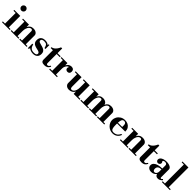

<svg xmlns="http://www.w3.org/2000/svg" viewBox="606 -2856 4972 4972"><g transform="rotate(45 3092.0 -370.5)"><path d="M101 -15V-434H239V-15ZM20 0V-30H304V0ZM20 -420V-450H239V-420ZM162 -566Q130 -566 106 -590Q82 -614 82 -646Q82 -679 106 -703Q130 -727 162 -727Q195 -727 219 -703Q243 -679 243 -646Q243 -614 219 -590Q195 -566 162 -566Z M722 -15V-368Q722 -418 677 -418Q644 -418 617 -391Q590 -364 574 -317.5Q558 -271 558 -212L538 -367H562Q582 -411 619.5 -436.5Q657 -462 715 -462Q780 -462 820 -430.5Q860 -399 860 -353V-15ZM339 0V-30H623V0ZM420 -15V-434H558V-15ZM654 0V-30H923V0ZM339 -420V-450H558V-420Z M1162 12Q1118 12 1078 -2Q1038 -16 1012 -39L997 0H968V-163H1001L1007 -134Q1017 -87 1054 -55.5Q1091 -24 1164 -24Q1211 -24 1234 -38.5Q1257 -53 1257 -82Q1257 -106 1235.5 -122.5Q1214 -139 1146 -152Q1099 -161 1061.5 -177.5Q1024 -194 1003 -224.5Q982 -255 982 -306Q982 -383 1024.5 -422.5Q1067 -462 1145 -462Q1190 -462 1223 -450Q1256 -438 1269 -417L1280 -450H1306V-305H1271L1268 -320Q1257 -376 1230.5 -401Q1204 -426 1145 -426Q1099 -426 1075.5 -409.5Q1052 -393 1052 -367Q1052 -352 1060 -340Q1068 -328 1092 -317.5Q1116 -307 1163 -297Q1209 -287 1246 -270Q1283 -253 1304.5 -223.5Q1326 -194 1326 -144Q1326 -66 1281 -27Q1236 12 1162 12Z M1580 13Q1520 13 1492.5 -8.5Q1465 -30 1465 -71V-419H1384V-450Q1422 -453 1455.5 -477Q1489 -501 1516.5 -539Q1544 -577 1562 -622H1603V-450H1718V-419H1603V-88Q1603 -43 1641 -43Q1661 -43 1676.5 -55.5Q1692 -68 1711 -99L1735 -85Q1708 -30 1672 -8.5Q1636 13 1580 13Z M1748 0V-30H1829V-420H1748V-450H1967V-373H1971Q2004 -429 2041 -445.5Q2078 -462 2107 -462Q2153 -462 2178 -438.5Q2203 -415 2203 -371Q2203 -328 2181.5 -308Q2160 -288 2128 -288Q2099 -288 2075.5 -305Q2052 -322 2052 -356Q2052 -376 2058.5 -385Q2065 -394 2065 -399Q2065 -401 2063.5 -402.5Q2062 -404 2057 -404Q2041 -404 2019.5 -383Q1998 -362 1982.5 -328Q1967 -294 1967 -254V-30H2032V0Z M2480 13Q2419 13 2382.5 -19.5Q2346 -52 2346 -98V-435H2484V-111Q2484 -70 2495.5 -53Q2507 -36 2531 -36Q2565 -36 2590 -61.5Q2615 -87 2629.5 -131Q2644 -175 2644 -229L2664 -79H2640Q2622 -38 2577.5 -12.5Q2533 13 2480 13ZM2644 0V-30H2861V0ZM2268 -420V-450H2484V-420ZM2644 -15V-435H2782V-15ZM2562 -420V-450H2782V-420Z M3565 -15V-368Q3565 -418 3520 -418Q3489 -418 3463 -391Q3437 -364 3421.5 -317.5Q3406 -271 3406 -212L3386 -367H3410Q3429 -411 3465.5 -436.5Q3502 -462 3558 -462Q3623 -462 3663 -430.5Q3703 -399 3703 -353V-15ZM2891 0V-30H3175V0ZM2972 -15V-434H3110V-15ZM3201 0V-30H3470V0ZM2891 -420V-450H3110V-420ZM3269 -15V-368Q3269 -418 3224 -418Q3193 -418 3167 -391Q3141 -364 3125.5 -317.5Q3110 -271 3110 -212L3090 -367H3114Q3133 -411 3169.5 -436.5Q3206 -462 3262 -462Q3327 -462 3367 -430.5Q3407 -399 3407 -353V-15ZM3497 0V-30H3766V0Z M4076 13Q4024 13 3978.5 -7Q3933 -27 3898.5 -61Q3864 -95 3845 -138Q3826 -181 3826 -228Q3826 -286 3856 -339.5Q3886 -393 3941 -427.5Q3996 -462 4070 -462Q4130 -462 4177.5 -438Q4225 -414 4252.5 -369.5Q4280 -325 4280 -264V-253H3933V-283H4139V-344Q4139 -430 4067 -430Q4036 -430 4017 -411Q3998 -392 3989.5 -346.5Q3981 -301 3981 -222Q3981 -141 3990 -97.5Q3999 -54 4021 -38Q4043 -22 4081 -22Q4134 -22 4177.5 -48Q4221 -74 4250 -138H4283Q4262 -69 4206.5 -28Q4151 13 4076 13Z M4721 -15V-368Q4721 -418 4676 -418Q4643 -418 4616 -391Q4589 -364 4573 -317.5Q4557 -271 4557 -212L4537 -367H4561Q4581 -411 4618.5 -436.5Q4656 -462 4714 -462Q4779 -462 4819 -430.5Q4859 -399 4859 -353V-15ZM4338 0V-30H4622V0ZM4419 -15V-434H4557V-15ZM4653 0V-30H4922V0ZM4338 -420V-450H4557V-420Z M5138 13Q5078 13 5050.5 -8.5Q5023 -30 5023 -71V-419H4942V-450Q4980 -453 5013.5 -477Q5047 -501 5074.5 -539Q5102 -577 5120 -622H5161V-450H5276V-419H5161V-88Q5161 -43 5199 -43Q5219 -43 5234.5 -55.5Q5250 -68 5269 -99L5293 -85Q5266 -30 5230 -8.5Q5194 13 5138 13Z M5491 12Q5432 12 5394 -19Q5356 -50 5356 -101Q5356 -149 5390.5 -184Q5425 -219 5488 -237.5Q5551 -256 5635 -256V-373Q5635 -399 5616 -414Q5597 -429 5566 -429Q5540 -429 5521.5 -419Q5503 -409 5503 -393Q5503 -380 5513.5 -370.5Q5524 -361 5524 -340Q5524 -314 5503.5 -294Q5483 -274 5454 -274Q5425 -274 5406 -294Q5387 -314 5387 -343Q5387 -377 5413 -404Q5439 -431 5485 -446.5Q5531 -462 5589 -462Q5669 -462 5721 -433.5Q5773 -405 5773 -359V-68Q5773 -59 5779.5 -52Q5786 -45 5796 -45Q5804 -45 5813.5 -52Q5823 -59 5840 -78L5860 -55Q5805 12 5735 12Q5694 12 5670.5 -7Q5647 -26 5639 -57H5635Q5617 -31 5579.5 -9.5Q5542 12 5491 12ZM5558 -43Q5590 -43 5612.5 -71.5Q5635 -100 5635 -146V-225Q5571 -225 5536 -198Q5501 -171 5501 -118Q5501 -84 5515.5 -63.5Q5530 -43 5558 -43Z M5956 -15V-738H6094V-15ZM5875 0V-30H6169V0ZM5875 -724V-754H6094V-724Z"/></g></svg>

Font: Libre Bodoni
Style: Bold
Weight: 700
Designer: Pablo Impallari, Rodrigo Fuenzalida
Foundry: Impallari Type
Version: Version 2.005;gftools[0.9.23]